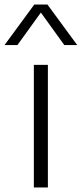

<svg xmlns="http://www.w3.org/2000/svg" viewBox="-57 -828 361 848"><path d="M92.5 0V-541.5H154.5V0ZM-37 -629 94.5 -808H152.5L284 -629H227L123.5 -772.5L20 -629Z"/></svg>

Font: Encode Sans Exp Lt
Style: Regular
Weight: 300
Width: 7
Designer: Multiple Designers
Foundry: Impallari Type
Version: Version 3.002; ttfautohint (v1.8.3) -l 8 -r 50 -G 200 -x 14 